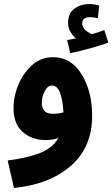

<svg xmlns="http://www.w3.org/2000/svg" viewBox="-20 -700 556 950"><path d="M436 -128Q436 -247 384 -332Q332 -417 243 -417Q186 -418 141.5 -380Q97 -342 72 -283.5Q47 -225 47 -164Q47 -87 92.5 -47Q138 -7 206 -7Q240 -7 269 -17Q238 35 173 59Q108 83 18 94L49 230Q224 213 330 121Q436 29 436 -128ZM187 -191Q187 -222 201.5 -249.5Q216 -277 237 -277Q264 -277 277.5 -239.5Q291 -202 294 -144Q269 -137 241 -137Q187 -137 187 -191ZM516 -489 496 -551Q471 -541 435 -531Q419 -537 403 -550.5Q387 -564 387 -585Q387 -615 425 -615Q444 -615 464 -610L471 -672Q450 -680 420 -680Q380 -680 348.5 -657.5Q317 -635 317 -586Q317 -562 328.5 -542.5Q340 -523 356 -510Q339 -507 312 -502L328 -437Q377 -447 428 -461.5Q479 -476 516 -489Z"/></svg>

Font: Noto Sans Arabic Condensed Extra
Style: Regular
Weight: 800
Width: 3
Designer: Nadine Chahine - Monotype Design Team
Foundry: Monotype Imaging Inc.
Version: Version 1.902